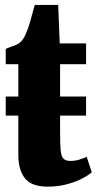

<svg xmlns="http://www.w3.org/2000/svg" viewBox="-20 -724 380 754"><path d="M168 9Q103 9 77.5 -24.2Q52 -57.5 52 -115.5V-270H2.5V-345H52V-472H2.5V-532Q13.5 -537 24.2 -540.5Q35 -544 44.2 -548.2Q53.5 -552.5 60.5 -559Q67 -565 72 -572.8Q77 -580.5 81 -590Q85 -599.5 89 -610Q94 -623 98.2 -638.5Q102.5 -654 107.2 -671Q112 -688 116.5 -704.5H208.5L214.5 -553.5H318V-472H216V-345H318V-270H216V-205Q216 -158.5 218.2 -134.2Q220.5 -110 229.2 -101Q238 -92 256.5 -92Q268.5 -92 279.8 -94.2Q291 -96.5 301.5 -100.5Q312 -104.5 320.5 -108L340.5 -47.5Q325 -34 298.8 -21Q272.5 -8 239.2 0.5Q206 9 168 9Z"/></svg>

Font: Merriweather 24pt SemiCondensed Black
Style: Regular
Weight: 900
Width: 4
Designer: Eben Sorkin
Foundry: Eben Sorkin
Version: Version 2.100